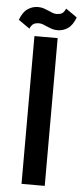

<svg xmlns="http://www.w3.org/2000/svg" viewBox="-98 -874 387 906"><g transform="rotate(5 95.5 -421.0)"><path d="M40 -700H150V0H40ZM135 -813Q149 -813 159 -818Q169 -823 178 -842L231 -805Q217 -767 194.5 -752Q172 -737 146 -737Q130 -737 118.5 -741Q107 -745 96.5 -749.5Q86 -754 76.5 -758Q67 -762 56 -762Q42 -762 32 -757Q22 -752 13 -733L-40 -770Q-26 -808 -3.5 -823Q19 -838 45 -838Q61 -838 72.5 -834Q84 -830 94.5 -825.5Q105 -821 114.5 -817Q124 -813 135 -813Z"/></g></svg>

Font: Bebas Neue
Style: Regular
Weight: 400
Designer: Ryoichi Tsunekawa
Foundry: Ryoichi Tsunekawa
Version: Version 1.300